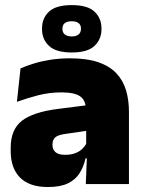

<svg xmlns="http://www.w3.org/2000/svg" viewBox="-20 -740 578 772"><path d="M325 0 330 -126 326.5 -130.5V-283.5L325 -301.5Q325 -336 302.8 -352.2Q280.5 -368.5 227 -368.5Q178.5 -368.5 133.8 -357Q89 -345.5 48 -330.5L62.5 -465Q87.5 -476 118 -485.2Q148.5 -494.5 184.5 -500Q220.5 -505.5 261 -505.5Q329.5 -505.5 375.2 -489.8Q421 -474 448 -445.2Q475 -416.5 486.8 -377Q498.5 -337.5 498.5 -290V0ZM172.5 12Q98.5 12 60.8 -25.8Q23 -63.5 23 -133V-145.5Q23 -219.5 68.2 -254.5Q113.5 -289.5 213 -302L338.5 -318L349 -217L242.5 -201.5Q213.5 -197.5 202.2 -187.8Q191 -178 191 -159V-157Q191 -139.5 202.8 -128.5Q214.5 -117.5 242 -117.5Q265 -117.5 281.8 -123.8Q298.5 -130 309.8 -140.5Q321 -151 327.5 -163.5L352.5 -103.5H324Q316.5 -70 300.2 -44Q284 -18 253.5 -3Q223 12 172.5 12ZM149 -622.5V-626Q149 -667 177 -693.2Q205 -719.5 268.5 -719.5Q332 -719.5 360 -693.2Q388 -667 388 -626V-622.5Q388 -582 360 -555.5Q332 -529 268.5 -529Q205 -529 177 -555.5Q149 -582 149 -622.5ZM231 -623.5Q231 -609.5 240.5 -601.5Q250 -593.5 268.5 -593.5Q286.5 -593.5 296 -601.5Q305.5 -609.5 305.5 -623.5V-625.5Q305.5 -639.5 296 -647Q286.5 -654.5 268.5 -654.5Q250 -654.5 240.5 -647Q231 -639.5 231 -625.5Z"/></svg>

Font: Anek Latin Medium ExtraBold
Style: Regular
Weight: 800
Version: Version 1.003